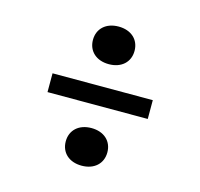

<svg xmlns="http://www.w3.org/2000/svg" viewBox="-86 -703 772 740"><g transform="rotate(15 300.0 -332.5)"><path d="M300 -460C350 -460 383 -490 383 -535C383 -580 350 -610 300 -610C250 -610 217 -580 217 -535C217 -490 250 -460 300 -460ZM500 -295V-370H100V-295ZM300 -55C350 -55 383 -85 383 -130C383 -175 350 -205 300 -205C250 -205 217 -175 217 -130C217 -85 250 -55 300 -55Z"/></g></svg>

Font: Tekne LDO
Style: Regular
Weight: 400
Monospace: yes
Designer: Alessio Laiso, Mario Rullo, Paolo Rosset
Foundry: Alessio Laiso
Version: Version 1.000;hotconv 1.0.109;makeotfexe 2.5.65596